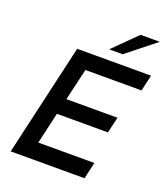

<svg xmlns="http://www.w3.org/2000/svg" viewBox="-159 -1002 969 1112"><g transform="rotate(20 326.0 -446.0)"><path d="M372.1 -750.5 514.2 -891.6H632.8L455.1 -750.5ZM38.1 0 196.8 -689.9H652.3L629.4 -590.8H283.7L237.8 -394.5H552.7L529.8 -295.9H215.3L170.9 -102.5H516.6L493.2 0Z"/></g></svg>

Font: HK Grotesk SemiBold Italic
Style: Regular
Weight: 600
Italic angle: -13°
Designer: Alfredo Marco Pradil and Stefan Peev
Foundry: Hanken Design Co.
Version: Version 1.000;PS 001.000;hotconv 1.0.88;makeotf.lib2.5.64775